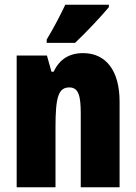

<svg xmlns="http://www.w3.org/2000/svg" viewBox="-20 -786 571 806"><path d="M437 -756V-766H254C233 -722 208 -673 176 -620V-606H295C345 -653 409 -722 437 -756ZM329 -563C270 -563 230 -537 205 -485H196L177 -553H50V0H213V-253C213 -378 225 -419 271 -419C311 -419 319 -381 319 -308V0H482V-360C482 -489 425 -563 329 -563Z"/></svg>

Font: Noto Sans Bengali ExtraCondensed Black
Style: Regular
Weight: 900
Width: 2
Designer: Joana Ranito - Universal Thirst; Jelle Bosma - Monotype Design Team
Foundry: Universal Thirst ehf.
Version: Version 3.000